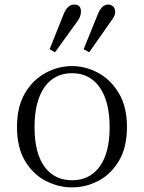

<svg xmlns="http://www.w3.org/2000/svg" viewBox="-20 -810 634 844"><path d="M54.7 -252Q54.7 -340.8 89.8 -400.4Q125 -460 180.7 -489.7Q236.3 -519.5 296.9 -519.5Q356.4 -519.5 411.6 -489.7Q466.8 -460 502.4 -400.4Q538.1 -340.8 538.1 -252Q538.1 -162.1 502.9 -103Q467.8 -43.9 412.6 -15.1Q357.4 13.7 296.9 13.7Q236.3 13.7 180.7 -15.1Q125 -43.9 89.8 -103Q54.7 -162.1 54.7 -252ZM131.8 -251Q131.8 -137.7 175.3 -77.6Q218.8 -17.6 296.9 -17.6Q374 -17.6 418 -77.6Q461.9 -137.7 461.9 -251Q461.9 -364.3 418 -426.3Q374 -488.3 296.9 -488.3Q218.8 -488.3 175.3 -426.3Q131.8 -364.3 131.8 -251ZM198.2 -593.8 259.8 -748Q276.4 -790 306.6 -790Q335.9 -790 335.9 -758.8Q335.9 -736.3 318.4 -713.9L221.7 -580.1ZM347.7 -593.8 410.2 -748Q426.8 -790 456.1 -790Q467.8 -790 477.1 -781.7Q486.3 -773.4 486.3 -756.8Q486.3 -739.3 465.8 -713.9L372.1 -580.1Z"/></svg>

Font: GenEi Koburi Mincho v6
Style: Regular
Weight: 400
Designer: o_tamon (Modified)
Foundry: o_tamon / Adobe Systems Incorporated
Version: Version 6.1